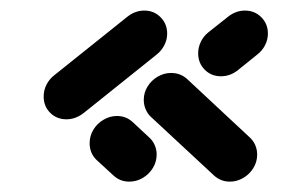

<svg xmlns="http://www.w3.org/2000/svg" viewBox="-20 -442 536 365"><path d="M277.8 -148.1Q277.8 -134.4 270.6 -122.6Q263.3 -110.7 251.3 -103.7Q239.3 -96.7 225.9 -96.7Q208.1 -96.7 195.6 -108.5L163.7 -137.8Q150.4 -150.4 150.4 -170Q150.4 -183.7 157.6 -195.6Q164.8 -207.4 176.9 -214.4Q188.9 -221.5 202.2 -221.5Q220 -221.5 232.6 -209.6L264.4 -180Q270.7 -174.1 274.3 -165.7Q277.8 -157.4 277.8 -148.1ZM254.4 -421.9Q272.6 -421.9 285.2 -409.3Q297.8 -396.7 297.8 -378.1Q297.8 -366.7 292.4 -356.1Q287 -345.6 278.1 -338.5L138.5 -226.7Q123.3 -215.2 106.3 -215.2Q87.8 -215.2 75.4 -227.6Q63 -240 63 -258.5Q63 -270.4 68.3 -280.9Q73.7 -291.5 82.6 -298.5L221.9 -410Q236.7 -421.9 254.4 -421.9ZM400 -297Q381.5 -297 369.1 -309.6Q356.7 -322.2 356.7 -340.7Q356.7 -352.2 361.9 -362.8Q367 -373.3 376.3 -380.7L413.3 -410Q428.1 -421.9 445.6 -421.9Q464.1 -421.9 476.7 -409.3Q489.3 -396.7 489.3 -378.1Q489.3 -366.7 483.9 -356.1Q478.5 -345.6 469.3 -338.5L432.6 -308.9Q417.8 -297 400 -297ZM253.3 -252.2Q253.3 -265.9 260.6 -277.6Q267.8 -289.3 279.8 -296.3Q291.9 -303.3 305.2 -303.3Q323 -303.3 335.6 -291.9L455.6 -180Q461.9 -174.1 465.4 -165.7Q468.9 -157.4 468.9 -148.1Q468.9 -134.4 461.7 -122.6Q454.4 -110.7 442.4 -103.7Q430.4 -96.7 417 -96.7Q399.6 -96.7 386.7 -108.5L266.7 -220Q260.4 -225.9 256.9 -234.3Q253.3 -242.6 253.3 -252.2Z"/></svg>

Font: 26F Galaxy Sans Extra Bold
Style: Italic
Weight: 800
Italic angle: -5°
Designer: C₂₉H₂₅N₃O₅
Version: Version 1.200